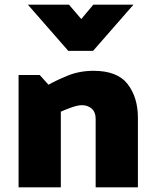

<svg xmlns="http://www.w3.org/2000/svg" viewBox="-20 -807 664 827"><path d="M100 -787H277L330 -725L382 -787H555L381 -588H274ZM189 -442Q220 -460 271 -481Q322 -502 383 -502Q486 -502 530 -444.5Q574 -387 574 -300V0H392V-296Q392 -324 375 -339Q358 -354 333 -354Q316 -354 290 -345Q264 -336 242 -326V0H60V-484H151Z"/></svg>

Font: Palanquin Dark
Style: Bold
Weight: 700
Designer: Pria Ravichandran
Version: Version 1.000